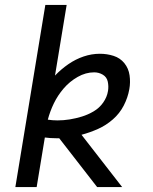

<svg xmlns="http://www.w3.org/2000/svg" viewBox="-20 -755 616 775"><path d="M42 0H128L161 -200Q183 -197 206 -197Q212 -197 219 -197L372 0H473L309 -211Q343 -220 375.5 -234.5Q408 -249 435.5 -273Q463 -297 479.5 -329Q496 -361 502 -395Q507 -423 503 -451Q499 -479 482 -500Q465 -521 438.5 -529.5Q412 -538 383 -538Q350 -538 317.5 -527Q285 -516 256 -496Q227 -476 202 -450L249 -735H163ZM212 -269Q192 -269 173 -272Q182 -306 197.5 -338Q213 -370 237 -398Q261 -426 293.5 -444.5Q326 -463 360 -463Q379 -463 395 -453.5Q411 -444 415 -425.5Q419 -407 416 -388Q412 -363 396.5 -341Q381 -319 358 -305.5Q335 -292 310.5 -284.5Q286 -277 261.5 -273Q237 -269 212 -269Z"/></svg>

Font: Iosevka Sparkle
Style: Italic
Weight: 400
Italic angle: -9°
Designer: Belleve Invis
Foundry: Belleve Invis
Version: Version 4.5.0; ttfautohint (v1.8.3)